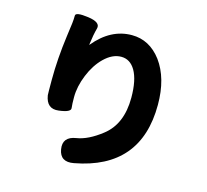

<svg xmlns="http://www.w3.org/2000/svg" viewBox="-121 -947 1241 1152"><g transform="rotate(15 500.0 -371.0)"><path d="M433 64Q350 80 337 4Q324 -72 408 -85Q479 -96 561 -160Q664 -239 664 -404Q664 -514 630 -572Q598 -626 543 -626Q488 -626 437 -576Q390 -530 360.5 -457.5Q331 -385 331 -319Q331 -276 334 -251Q337 -226 263 -217Q189 -207 176 -289Q175 -298 175 -384Q175 -515 195 -662Q201 -703 206 -744Q209 -770 209 -792.5Q209 -815 289 -804Q369 -793 357.5 -752Q346 -711 338 -648Q337 -643 340 -647Q440 -768 571 -768Q681 -768 754 -671Q829 -569 829 -404Q829 -9 433 64Z"/></g></svg>

Font: Resource Han Rounded KR Heavy
Style: Regular
Weight: 900
Designer: Cyano Hao (round all glyphs); Ryoko NISHIZUKA 西塚涼子 (kana, bopomofo & ideographs); Paul D. Hunt (Latin, Greek & Cyrillic)
Foundry: Cyano Hao
Version: 0.990